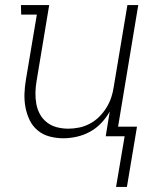

<svg xmlns="http://www.w3.org/2000/svg" viewBox="-20 -540 640 761"><path d="M440 201 474 0H399L415 -98Q401 -73 381 -52Q361 -31 336 -17.5Q311 -4 284 2Q257 8 231 8Q203 8 176.5 1Q150 -6 129.5 -23Q109 -40 97.5 -64Q86 -88 81 -114.5Q76 -141 77 -169Q78 -197 83 -226L126 -482H64L63 -520H175L125 -219Q121 -196 120.5 -173Q120 -150 124 -128Q128 -106 138.5 -87Q149 -68 166.5 -54.5Q184 -41 206 -35.5Q228 -30 251 -30Q272 -30 294 -34.5Q316 -39 336.5 -50Q357 -61 373.5 -77.5Q390 -94 402 -113.5Q414 -133 421 -154Q428 -175 431 -197L485 -520H528L448 -38H523L483 201Z"/></svg>

Font: Iosevka Etoile Extralight
Style: Italic
Weight: 200
Italic angle: -9°
Designer: Belleve Invis
Foundry: Belleve Invis
Version: Version 22.1.2; ttfautohint (v1.8.4)